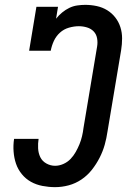

<svg xmlns="http://www.w3.org/2000/svg" viewBox="-20 -763 540 791"><path d="M207 8Q181 8 155 3Q129 -2 107.5 -14Q86 -26 70 -45.5Q54 -65 46 -88.5Q38 -112 36 -138.5Q34 -165 38 -191H139Q136 -172 137 -152Q138 -132 146 -115.5Q154 -99 171 -89.5Q188 -80 207 -80Q224 -80 241 -87.5Q258 -95 270.5 -108Q283 -121 292 -137Q301 -153 307.5 -169Q314 -185 318 -202Q322 -219 324 -236L380 -571Q383 -588 380 -605Q377 -622 366 -633.5Q355 -645 338.5 -650Q322 -655 305 -655Q285 -655 264 -649Q243 -643 227 -628.5Q211 -614 202 -594.5Q193 -575 189 -554H100L130 -735H219L211 -686Q222 -700 236 -711.5Q250 -723 265.5 -730.5Q281 -738 298 -740.5Q315 -743 331 -743Q355 -743 378.5 -738Q402 -733 421.5 -721Q441 -709 455 -691Q469 -673 476 -651Q483 -629 483 -605Q483 -581 479 -556L423 -222Q419 -194 411.5 -167Q404 -140 390.5 -113.5Q377 -87 358.5 -63.5Q340 -40 315.5 -23.5Q291 -7 263 0.5Q235 8 207 8Z"/></svg>

Font: Iosevka Curly Slab SmBdObl
Style: Regular
Weight: 600
Italic angle: -9°
Monospace: yes
Designer: Belleve Invis
Foundry: Belleve Invis
Version: Version 11.0.0; ttfautohint (v1.8.3)